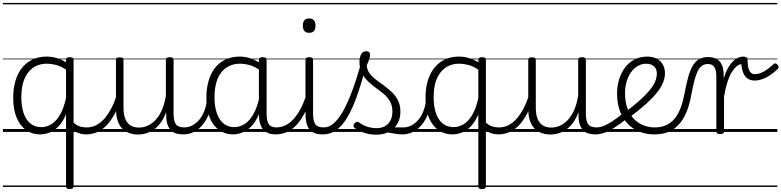

<svg xmlns="http://www.w3.org/2000/svg" viewBox="-20 -909 5385 1323"><path d="M574 17Q531 17 500 -2Q469 -21 455 -54L469 -85Q489 -58 514.5 -44.5Q540 -31 580 -31Q589 -31 593 -23.5Q597 -16 596 -7Q595 2 589 9.5Q583 17 574 17ZM256 17Q202 17 160.5 -12Q119 -41 95 -97Q71 -153 71 -234Q71 -285 80.5 -328.5Q90 -372 109 -407Q128 -442 156 -467Q184 -492 220 -505.5Q256 -519 302 -519Q336 -519 368.5 -509.5Q401 -500 435 -480V-496Q435 -506 441.5 -510.5Q448 -515 461 -515Q475 -515 481 -510.5Q487 -506 487 -496V375Q487 385 480.5 389.5Q474 394 460 394Q447 394 441 389.5Q435 385 435 375V-121Q412 -67 382 -37Q352 -7 320 5Q288 17 256 17ZM127 -237Q127 -178 142 -132Q157 -86 187.5 -59.5Q218 -33 265 -33Q299 -33 332 -52Q365 -71 392 -115.5Q419 -160 435 -234V-429Q399 -453 366.5 -461.5Q334 -470 302 -470Q270 -470 242.5 -460Q215 -450 194 -431Q173 -412 157.5 -384Q142 -356 134.5 -319.5Q127 -283 127 -237ZM0 369H647V379H0ZM0 -20H647V0H0ZM0 -505H647V-500H0ZM0 -889H647V-879H0Z M572 17Q561 17 555.5 9.5Q550 2 550.5 -7Q551 -16 558 -23.5Q565 -31 578 -31Q612 -31 642 -46Q672 -61 697.5 -89.5Q723 -118 744.5 -158Q766 -198 783 -249Q786 -259 795 -259Q804 -259 810.5 -252Q817 -245 814 -235Q798 -180 775 -134Q752 -88 722.5 -54Q693 -20 655.5 -1.5Q618 17 572 17ZM647 369V379ZM647 -20V0ZM647 -505V-500ZM647 -889V-879Z M932 18Q888 18 853 0Q818 -18 798.5 -57.5Q779 -97 779 -161V-496Q779 -506 785 -510Q791 -514 804 -514Q818 -514 824.5 -510Q831 -506 831 -496V-167Q831 -123 842.5 -92.5Q854 -62 877.5 -46Q901 -30 938 -30Q968 -30 996.5 -42.5Q1025 -55 1050 -80.5Q1075 -106 1094 -148Q1113 -190 1123 -248V-497Q1123 -506 1129.5 -510.5Q1136 -515 1150 -515Q1163 -515 1169.5 -510.5Q1176 -506 1176 -497V-128Q1176 -75 1192 -53Q1208 -31 1250 -31Q1259 -31 1263.5 -23.5Q1268 -16 1267.5 -7Q1267 2 1261 9.5Q1255 17 1244 17Q1216 17 1195 11Q1174 5 1160 -8.5Q1146 -22 1137.5 -41.5Q1129 -61 1126 -89L1125 -136Q1109 -92 1086.5 -62Q1064 -32 1038 -14.5Q1012 3 985 10.5Q958 18 932 18ZM647 369H1318V379H647ZM647 -20H1318V0H647ZM647 -505H1318V-500H647ZM647 -889H1318V-879H647Z M1243 17Q1232 17 1226.5 9.5Q1221 2 1221.5 -7Q1222 -16 1229 -23.5Q1236 -31 1249 -31Q1280 -31 1306.5 -45.5Q1333 -60 1353.5 -84.5Q1374 -109 1387 -142.5Q1400 -176 1406 -215Q1407 -226 1416 -229Q1425 -232 1433 -228Q1441 -224 1440 -213Q1435 -165 1419 -123.5Q1403 -82 1377.5 -50.5Q1352 -19 1318 -1Q1284 17 1243 17ZM1318 369V379ZM1318 -20V0ZM1318 -505V-500ZM1318 -889V-879Z M1586 17Q1532 17 1490.5 -12Q1449 -41 1425.5 -97Q1402 -153 1402 -234Q1402 -285 1411.5 -328.5Q1421 -372 1439.5 -407Q1458 -442 1486 -467Q1514 -492 1550.5 -505.5Q1587 -519 1632 -519Q1670 -519 1706.5 -506.5Q1743 -494 1779 -470V-419Q1739 -449 1703.5 -459.5Q1668 -470 1633 -470Q1601 -470 1573.5 -460Q1546 -450 1524.5 -431Q1503 -412 1488 -384Q1473 -356 1465.5 -319.5Q1458 -283 1458 -237Q1458 -178 1473 -132Q1488 -86 1518.5 -59.5Q1549 -33 1595 -33Q1632 -33 1666.5 -55Q1701 -77 1728 -126Q1755 -175 1771 -255L1790 -206Q1771 -120 1737.5 -71Q1704 -22 1664.5 -2.5Q1625 17 1586 17ZM1880 17Q1850 17 1828 8Q1806 -1 1792 -18.5Q1778 -36 1771 -62Q1764 -88 1764 -123V-496Q1764 -506 1770.5 -510.5Q1777 -515 1791 -515Q1804 -515 1810.5 -510.5Q1817 -506 1817 -496V-124Q1817 -77 1831.5 -54Q1846 -31 1886 -31Q1894 -31 1898.5 -23.5Q1903 -16 1902.5 -7Q1902 2 1897 9.5Q1892 17 1880 17ZM1318 369H1953V379H1318ZM1318 -20H1953V0H1318ZM1318 -505H1953V-500H1318ZM1318 -889H1953V-879H1318Z M1878 17Q1867 17 1861.5 9.5Q1856 2 1856.5 -7Q1857 -16 1864 -23.5Q1871 -31 1884 -31Q1918 -31 1948 -46Q1978 -61 2003.5 -89.5Q2029 -118 2050.5 -158Q2072 -198 2089 -249Q2092 -259 2101 -259Q2110 -259 2116.5 -252Q2123 -245 2120 -235Q2104 -180 2081 -134Q2058 -88 2028.5 -54Q1999 -20 1961.5 -1.5Q1924 17 1878 17ZM1953 369V379ZM1953 -20V0ZM1953 -505V-500ZM1953 -889V-879Z M2204 17Q2171 17 2147.5 8Q2124 -1 2110.5 -19.5Q2097 -38 2091 -64.5Q2085 -91 2085 -126V-496Q2085 -506 2091.5 -510.5Q2098 -515 2110 -515Q2124 -515 2130.5 -510.5Q2137 -506 2137 -496V-128Q2137 -77 2152 -54Q2167 -31 2211 -31Q2220 -31 2224.5 -23.5Q2229 -16 2228.5 -7Q2228 2 2222 9.5Q2216 17 2204 17ZM2110 -683Q2088 -683 2077.5 -695.5Q2067 -708 2067 -732Q2067 -757 2077.5 -769.5Q2088 -782 2110 -782Q2132 -782 2143 -769.5Q2154 -757 2154 -732Q2154 -707 2143 -695Q2132 -683 2110 -683ZM1953 369H2278V379H1953ZM1953 -20H2278V0H1953ZM1953 -505H2278V-500H1953ZM1953 -889H2278V-879H1953Z M2205 17Q2193 17 2187.5 9.5Q2182 2 2183.5 -7Q2185 -16 2192 -23.5Q2199 -31 2211 -31Q2247 -31 2279.5 -59Q2312 -87 2343.5 -142.5Q2375 -198 2406.5 -282.5Q2438 -367 2470 -480Q2473 -491 2482.5 -492Q2492 -493 2500 -486.5Q2508 -480 2505 -468Q2473 -342 2440.5 -250Q2408 -158 2372.5 -99Q2337 -40 2296 -11.5Q2255 17 2205 17ZM2278 369V379ZM2278 -20V0ZM2278 -505V-500ZM2278 -889V-879Z M2754 17Q2725 17 2700.5 12Q2676 7 2652.5 4Q2629 1 2602 9L2625 -15Q2657 -26 2679.5 -29Q2702 -32 2721 -31.5Q2740 -31 2760 -31Q2769 -31 2773 -23.5Q2777 -16 2776 -7Q2775 2 2769 9.5Q2763 17 2754 17ZM2572 19Q2530 19 2491 6.5Q2452 -6 2423 -28Q2416 -35 2415.5 -43Q2415 -51 2424 -60Q2431 -68 2438 -69.5Q2445 -71 2454 -65Q2483 -45 2512 -35.5Q2541 -26 2576 -26Q2626 -26 2655 -57Q2684 -88 2684 -140Q2684 -180 2668 -209Q2652 -238 2626 -260Q2600 -282 2570.5 -303Q2541 -324 2515.5 -349Q2490 -374 2473.5 -406.5Q2457 -439 2457 -485Q2457 -514 2468.5 -535Q2480 -556 2503 -556Q2516 -556 2523 -549.5Q2530 -543 2530 -531Q2530 -519 2524 -500.5Q2518 -482 2507 -459Q2509 -428 2526 -404.5Q2543 -381 2569.5 -361Q2596 -341 2625 -320Q2654 -299 2680 -274.5Q2706 -250 2722.5 -217.5Q2739 -185 2739 -140Q2739 -69 2693.5 -25Q2648 19 2572 19ZM2278 369H2828V379H2278ZM2278 -20H2828V0H2278ZM2278 -505H2828V-500H2278ZM2278 -889H2828V-879H2278Z M2753 17Q2742 17 2736.5 9.5Q2731 2 2731.5 -7Q2732 -16 2739 -23.5Q2746 -31 2759 -31Q2790 -31 2816.5 -45.5Q2843 -60 2863.5 -84.5Q2884 -109 2897 -142.5Q2910 -176 2916 -215Q2917 -226 2926 -229Q2935 -232 2943 -228Q2951 -224 2950 -213Q2945 -165 2929 -123.5Q2913 -82 2887.5 -50.5Q2862 -19 2828 -1Q2794 17 2753 17ZM2828 369V379ZM2828 -20V0ZM2828 -505V-500ZM2828 -889V-879Z M3415 17Q3372 17 3341 -2Q3310 -21 3296 -54L3310 -85Q3330 -58 3355.5 -44.5Q3381 -31 3421 -31Q3430 -31 3434 -23.5Q3438 -16 3437 -7Q3436 2 3430 9.5Q3424 17 3415 17ZM3097 17Q3043 17 3001.5 -12Q2960 -41 2936 -97Q2912 -153 2912 -234Q2912 -285 2921.5 -328.5Q2931 -372 2950 -407Q2969 -442 2997 -467Q3025 -492 3061 -505.5Q3097 -519 3143 -519Q3177 -519 3209.5 -509.5Q3242 -500 3276 -480V-496Q3276 -506 3282.5 -510.5Q3289 -515 3302 -515Q3316 -515 3322 -510.5Q3328 -506 3328 -496V375Q3328 385 3321.5 389.5Q3315 394 3301 394Q3288 394 3282 389.5Q3276 385 3276 375V-121Q3253 -67 3223 -37Q3193 -7 3161 5Q3129 17 3097 17ZM2968 -237Q2968 -178 2983 -132Q2998 -86 3028.5 -59.5Q3059 -33 3106 -33Q3140 -33 3173 -52Q3206 -71 3233 -115.5Q3260 -160 3276 -234V-429Q3240 -453 3207.5 -461.5Q3175 -470 3143 -470Q3111 -470 3083.5 -460Q3056 -450 3035 -431Q3014 -412 2998.5 -384Q2983 -356 2975.5 -319.5Q2968 -283 2968 -237ZM2828 369H3488V379H2828ZM2828 -20H3488V0H2828ZM2828 -505H3488V-500H2828ZM2828 -889H3488V-879H2828Z M3413 17Q3402 17 3396.5 9.5Q3391 2 3391.5 -7Q3392 -16 3399 -23.5Q3406 -31 3419 -31Q3453 -31 3483 -46Q3513 -61 3538.5 -89.5Q3564 -118 3585.5 -158Q3607 -198 3624 -249Q3627 -259 3636 -259Q3645 -259 3651.5 -252Q3658 -245 3655 -235Q3639 -180 3616 -134Q3593 -88 3563.5 -54Q3534 -20 3496.5 -1.5Q3459 17 3413 17ZM3488 369V379ZM3488 -20V0ZM3488 -505V-500ZM3488 -889V-879Z M3773 18Q3729 18 3694 0Q3659 -18 3639.5 -57.5Q3620 -97 3620 -161V-496Q3620 -506 3626 -510Q3632 -514 3645 -514Q3659 -514 3665.5 -510Q3672 -506 3672 -496V-167Q3672 -123 3683.5 -92.5Q3695 -62 3718.5 -46Q3742 -30 3779 -30Q3809 -30 3837.5 -42.5Q3866 -55 3891 -80.5Q3916 -106 3935 -148Q3954 -190 3964 -248V-497Q3964 -506 3970.5 -510.5Q3977 -515 3991 -515Q4004 -515 4010.5 -510.5Q4017 -506 4017 -497V-128Q4017 -75 4033 -53Q4049 -31 4091 -31Q4100 -31 4104.5 -23.5Q4109 -16 4108.5 -7Q4108 2 4102 9.5Q4096 17 4085 17Q4057 17 4036 11Q4015 5 4001 -8.5Q3987 -22 3978.5 -41.5Q3970 -61 3967 -89L3966 -136Q3950 -92 3927.5 -62Q3905 -32 3879 -14.5Q3853 3 3826 10.5Q3799 18 3773 18ZM3488 369H4159V379H3488ZM3488 -20H4159V0H3488ZM3488 -505H4159V-500H3488ZM3488 -889H4159V-879H3488Z M4084 17Q4073 17 4067.5 9.5Q4062 2 4062.5 -7Q4063 -16 4070 -23.5Q4077 -31 4090 -31Q4113 -31 4139 -41Q4165 -51 4198 -72.5Q4231 -94 4275 -129Q4282 -135 4290 -132Q4298 -129 4303 -122Q4308 -115 4307.5 -106Q4307 -97 4299 -91Q4252 -54 4213.5 -29.5Q4175 -5 4143.5 6Q4112 17 4084 17ZM4159 369V379ZM4159 -20V0ZM4159 -505V-500ZM4159 -889V-879Z M4288 -136Q4346 -180 4387.5 -217Q4429 -254 4455.5 -286Q4482 -318 4494 -346.5Q4506 -375 4506 -401Q4506 -435 4486 -452.5Q4466 -470 4432 -470Q4405 -470 4379 -456.5Q4353 -443 4332.5 -417Q4312 -391 4299.5 -353Q4287 -315 4287 -267Q4287 -203 4305 -158Q4323 -113 4352.5 -85Q4382 -57 4418 -44Q4454 -31 4490 -31Q4502 -31 4507.5 -23.5Q4513 -16 4513 -7Q4513 2 4507.5 9.5Q4502 17 4490 17Q4412 17 4353.5 -18Q4295 -53 4263.5 -116.5Q4232 -180 4232 -265Q4232 -317 4246.5 -363.5Q4261 -410 4288 -445Q4315 -480 4353.5 -499.5Q4392 -519 4439 -519Q4481 -519 4508.5 -503Q4536 -487 4549 -461Q4562 -435 4562 -405Q4562 -373 4548.5 -339.5Q4535 -306 4506.5 -270.5Q4478 -235 4433.5 -194.5Q4389 -154 4326 -107ZM4159 369H4647V379H4159ZM4159 -20H4647V0H4159ZM4159 -505H4647V-500H4159ZM4159 -889H4647V-879H4159Z M4490 17Q4478 17 4471.5 9.5Q4465 2 4465 -7Q4465 -16 4471.5 -23.5Q4478 -31 4490 -31Q4538 -31 4572.5 -47.5Q4607 -64 4631 -94.5Q4655 -125 4671 -168.5Q4687 -212 4697 -266Q4709 -328 4721.5 -375Q4734 -422 4752 -453.5Q4770 -485 4796 -500.5Q4822 -516 4860 -516Q4870 -516 4874.5 -509Q4879 -502 4878 -492.5Q4877 -483 4871.5 -475.5Q4866 -468 4858 -468Q4834 -468 4817 -456Q4800 -444 4787.5 -418.5Q4775 -393 4765 -354.5Q4755 -316 4745 -263Q4737 -215 4723.5 -172.5Q4710 -130 4690 -95.5Q4670 -61 4642.5 -36Q4615 -11 4577.5 3Q4540 17 4490 17ZM4647 369H4747V379H4647ZM4647 -20H4747V0H4647ZM4647 -505H4747V-500H4647ZM4647 -889H4747V-879H4647Z M4942 15Q4929 15 4922.5 10.5Q4916 6 4916 -4V-383Q4916 -427 4902 -447.5Q4888 -468 4858 -468Q4848 -468 4843 -475.5Q4838 -483 4838 -492.5Q4838 -502 4844 -509Q4850 -516 4860 -516Q4883 -516 4901.5 -510Q4920 -504 4933.5 -491.5Q4947 -479 4955.5 -459Q4964 -439 4966 -411L4967 -369Q4980 -412 4996.5 -440.5Q5013 -469 5030.5 -486.5Q5048 -504 5066 -511.5Q5084 -519 5100 -519Q5115 -519 5123 -514Q5131 -509 5131 -494Q5132 -456 5138.5 -435.5Q5145 -415 5156 -406.5Q5167 -398 5180 -398Q5213 -398 5245 -417Q5277 -436 5313 -469Q5319 -474 5325.5 -471.5Q5332 -469 5338 -462.5Q5344 -456 5345 -449Q5346 -442 5341 -436Q5304 -399 5262 -376.5Q5220 -354 5179 -354Q5155 -354 5135.5 -365Q5116 -376 5104 -401Q5092 -426 5088 -467Q5071 -465 5053.5 -450Q5036 -435 5020 -408Q5004 -381 4991 -339.5Q4978 -298 4969 -242V-4Q4969 6 4962.5 10.5Q4956 15 4942 15ZM4747 369H5336V379H4747ZM4747 -20H5336V0H4747ZM4747 -505H5336V-500H4747ZM4747 -889H5336V-879H4747Z"/></svg>

Font: Playwrite HR Lijeva Guides
Style: Regular
Weight: 400
Designer: Veronika Burian, José Scaglione
Foundry: TypeTogether
Version: Version 1.003